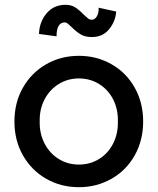

<svg xmlns="http://www.w3.org/2000/svg" viewBox="-20 -768 655 798"><path d="M308 10Q233 10 172 -25Q111 -60 75.5 -122Q40 -184 40 -263Q40 -342 75.5 -404Q111 -466 172 -501Q233 -536 308 -536Q382 -536 443.5 -501Q505 -466 540 -403.5Q575 -341 575 -263Q575 -185 540 -122.5Q505 -60 443.5 -25Q382 10 308 10ZM308 -442Q262 -442 224.5 -419Q187 -396 165.5 -355.5Q144 -315 145 -263Q144 -212 165.5 -171Q187 -130 224.5 -107Q262 -84 308 -84Q354 -84 391.5 -107Q429 -130 450 -171Q471 -212 470 -263Q471 -315 450 -355.5Q429 -396 391.5 -419Q354 -442 308 -442ZM252 -748Q276 -748 292.5 -737.5Q309 -727 326 -709Q341 -695 347 -690.5Q353 -686 362 -686Q374 -686 382.5 -700Q391 -714 390 -736L463 -720Q460 -679 433.5 -646.5Q407 -614 362 -614Q333 -614 314.5 -625.5Q296 -637 277 -656Q269 -664 262 -669.5Q255 -675 250 -675Q215 -675 215 -617L142 -627Q144 -678 174 -713Q204 -748 252 -748Z"/></svg>

Font: Lexend
Style: Regular
Weight: 400
Designer: Thomas Jockin
Foundry: Lexend
Version: Version 1.000